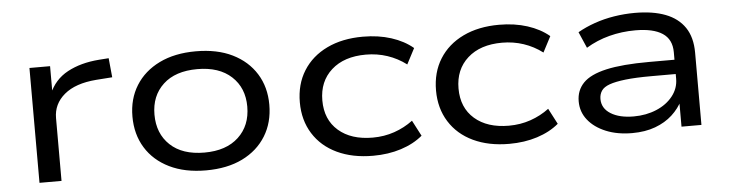

<svg xmlns="http://www.w3.org/2000/svg" viewBox="-38 -655 3104 816"><g transform="rotate(-5 1514.0 -246.5)"><path d="M103 0V-490H191V-371H184Q209 -432 265.5 -462.5Q322 -493 400 -499L442 -502L450 -420L381 -415Q292 -408 244.5 -368Q197 -328 197 -268V0Z M813 9Q723 9 657.5 -23Q592 -55 556.5 -112.5Q521 -170 521 -246Q521 -321 556.5 -378Q592 -435 657.5 -467Q723 -499 813 -499Q904 -499 969 -467Q1034 -435 1069.5 -378Q1105 -321 1105 -246Q1105 -170 1069.5 -112.5Q1034 -55 969 -23Q904 9 813 9ZM813 -67Q906 -67 958.5 -116Q1011 -165 1011 -246Q1011 -326 958.5 -374.5Q906 -423 813 -423Q719 -423 667 -374.5Q615 -326 615 -246Q615 -165 667 -116Q719 -67 813 -67Z M1526 9Q1438 9 1372.5 -22Q1307 -53 1271 -110.5Q1235 -168 1235 -244Q1235 -321 1271 -378.5Q1307 -436 1372.5 -467.5Q1438 -499 1526 -499Q1592 -499 1646.5 -481.5Q1701 -464 1739 -432L1704 -365Q1667 -393 1623.5 -407.5Q1580 -422 1532 -422Q1439 -422 1385 -373.5Q1331 -325 1331 -244Q1331 -162 1385 -115Q1439 -68 1531 -68Q1580 -68 1623.5 -83Q1667 -98 1703 -125L1738 -58Q1700 -26 1645.5 -8.5Q1591 9 1526 9Z M2107 9Q2019 9 1953.5 -22Q1888 -53 1852 -110.5Q1816 -168 1816 -244Q1816 -321 1852 -378.5Q1888 -436 1953.5 -467.5Q2019 -499 2107 -499Q2173 -499 2227.5 -481.5Q2282 -464 2320 -432L2285 -365Q2248 -393 2204.5 -407.5Q2161 -422 2113 -422Q2020 -422 1966 -373.5Q1912 -325 1912 -244Q1912 -162 1966 -115Q2020 -68 2112 -68Q2161 -68 2204.5 -83Q2248 -98 2284 -125L2319 -58Q2281 -26 2226.5 -8.5Q2172 9 2107 9Z M2631 9Q2568 9 2519.5 -11Q2471 -31 2443.5 -65.5Q2416 -100 2416 -145Q2416 -192 2446.5 -223.5Q2477 -255 2545.5 -270.5Q2614 -286 2729 -286H2854V-225H2733Q2666 -225 2622.5 -220Q2579 -215 2554 -206Q2529 -197 2519 -182Q2509 -167 2509 -147Q2509 -107 2546 -84Q2583 -61 2644 -61Q2697 -61 2741 -79.5Q2785 -98 2811 -131Q2837 -164 2837 -205V-318Q2837 -373 2797.5 -399Q2758 -425 2682 -425Q2624 -425 2570.5 -411Q2517 -397 2471 -369L2441 -438Q2474 -457 2514 -471Q2554 -485 2598 -492Q2642 -499 2686 -499Q2763 -499 2816.5 -478.5Q2870 -458 2898.5 -416Q2927 -374 2927 -308V0H2842V-112L2850 -113Q2833 -78 2803 -50.5Q2773 -23 2730 -7Q2687 9 2631 9Z"/></g></svg>

Font: Nunito Sans 10pt Expanded
Style: Regular
Weight: 400
Width: 7
Designer: Vernon Adams
Foundry: Vernon Adams
Version: Version 3.101;gftools[0.9.27]